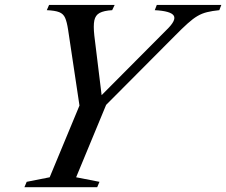

<svg xmlns="http://www.w3.org/2000/svg" viewBox="-20 -782 944 802"><path d="M82 0 91.5 -22.5 187.5 -41.5 320 -360.5 316.5 -311 264.5 -657.5Q259.5 -690.5 252 -707.5Q244.5 -724.5 227.2 -731.2Q210 -738 175.5 -739.5L185 -761.5H459L448.5 -739.5Q414 -737.5 396.2 -728Q378.5 -718.5 374 -696.5Q369.5 -674.5 374 -633.5L407 -364L391.5 -371.5L676 -657.5Q718 -698 705.5 -717Q693 -736 626.5 -739.5L635 -761.5H904.5L896 -739.5Q866 -736.5 844.8 -731.2Q823.5 -726 804.8 -715Q786 -704 763.8 -684Q741.5 -664 709.5 -631.5L401.5 -322L439.5 -383L298 -41.5L395.5 -22.5L386 0Z"/></svg>

Font: Libre Caslon Text
Style: Italic
Weight: 400
Italic angle: -22.583°
Designer: Pablo Impallari, Rodrigo Fuenzalida, Katja Schimmel
Foundry: Pablo Impallari, Rodrigo Fuenzalida
Version: Version 2.000